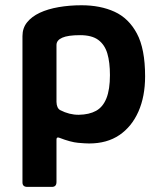

<svg xmlns="http://www.w3.org/2000/svg" viewBox="-20 -539 618 741"><path d="M284 -96Q324.3 -96.7 350.8 -111.3Q377.3 -126 390.8 -159.8Q404.3 -193.7 404.3 -249Q404.3 -298.7 394.3 -332.5Q384.3 -366.3 359.5 -384.8Q334.7 -403.3 289 -403.3Q242.3 -403.3 220.2 -393.5Q198 -383.7 198 -365.3V-145.7Q198.7 -121.7 212.3 -114Q247.7 -95.7 284 -96ZM198 0V163.3Q198 183 179 182.3H85.3Q66 182.3 66.7 163.3V-399.7Q66.7 -430.7 84.5 -452.8Q102.3 -475 133.5 -489.7Q164.7 -504.3 206.5 -511.5Q248.3 -518.7 294.7 -518.7Q367.3 -518.7 422 -493.7Q476.7 -468.7 508.3 -409.7Q540 -350.7 540 -244.3Q540 -166.7 514.2 -108.3Q488.3 -50 440.7 -17.7Q393 14.7 324 14.7Q310 14.7 281.5 12.2Q253 9.7 209 -7.3Q198 -11.7 198 0Z"/></svg>

Font: Vivano Light
Style: Regular
Weight: 300
Designer: Joe Prince, Josias Burgherr
Version: Version 2.064;September 19, 2022;FontCreator 14.0.0.2877 64-